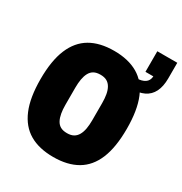

<svg xmlns="http://www.w3.org/2000/svg" viewBox="-191 -963 1058 1116"><g transform="rotate(30 338.0 -405.5)"><path d="M325 12Q229 12 165 -25.5Q101 -63 68 -141.5Q35 -220 35 -344Q35 -468 68 -546.5Q101 -625 165 -662.5Q229 -700 325 -700Q420 -700 484.5 -662.5Q549 -625 581.5 -546.5Q614 -468 614 -344Q614 -220 581.5 -141.5Q549 -63 484.5 -25.5Q420 12 325 12ZM325 -148Q351 -148 368 -157.5Q385 -167 395.5 -185.5Q406 -204 410.5 -229.5Q415 -255 415 -286V-402Q415 -433 410.5 -458.5Q406 -484 395.5 -502.5Q385 -521 368 -530.5Q351 -540 325 -540Q298 -540 281 -530.5Q264 -521 254 -502.5Q244 -484 239.5 -458.5Q235 -433 235 -402V-286Q235 -255 239.5 -229.5Q244 -204 254 -185.5Q264 -167 281 -157.5Q298 -148 325 -148ZM516 -558V-627Q550 -627 571.5 -641Q593 -655 595 -685H542V-823H676V-718Q676 -664 658 -628Q640 -592 604.5 -575Q569 -558 516 -558Z"/></g></svg>

Font: Archivo Condensed Black
Style: Regular
Weight: 900
Width: 3
Designer: Hector Gatti
Foundry: Omnibus-Type
Version: Version 2.001